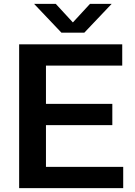

<svg xmlns="http://www.w3.org/2000/svg" viewBox="-20 -968 696 988"><path d="M78.5 0V-740H609V-630.5H216.5V-109.5H614V0ZM154.5 -324V-433.5H558V-324ZM296 -800 155.5 -948H267L368 -838.5H342L443 -948H554.5L414 -800Z"/></svg>

Font: Encode Sans SC SemiExpanded SemiBold
Style: Regular
Weight: 600
Width: 6
Designer: Multiple Designers
Foundry: Impallari Type
Version: Version 3.002